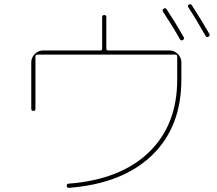

<svg xmlns="http://www.w3.org/2000/svg" viewBox="-20 -862 1040 921"><path d="M843 -674Q810 -733 762 -806Q757 -815 765 -820Q774 -826 779 -818Q822 -753 861 -684Q866 -675 857 -670Q848 -665 843 -674ZM900 -837Q948 -763 984 -700Q989 -691 980 -686Q971 -681 966 -690Q916 -778 884 -826Q878 -835 886 -840Q895 -845 900 -837ZM130 -340V-563Q130 -586 147 -603Q164 -620 187 -620H461Q470 -620 470 -629V-780Q470 -790 480 -790Q490 -790 490 -780V-629Q490 -620 499 -620H793Q816 -620 833 -603Q850 -586 850 -563V-480Q850 -253 709 -117Q568 19 311 39Q300 39 300 30Q300 19 309 19Q557 0 693.5 -131Q830 -262 830 -480V-591Q830 -600 822 -600H159Q150 -600 150 -591V-340Q150 -330 140 -330Q130 -330 130 -340Z"/></svg>

Font: Rounded Mplus 1c Thin
Style: Regular
Weight: 250
Version: Version 1.059.20150529